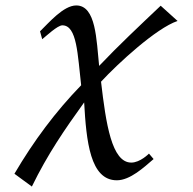

<svg xmlns="http://www.w3.org/2000/svg" viewBox="-20 -493 708 705"><path d="M33 145 97 192C155 73 217 -17 289 -117C297 26 311 169 409 169C458 169 509 121 544 91L527 71C527 71 495 104 462 104C390 104 369 -39 351 -193C412 -259 554 -390 632 -416L570 -472C491 -397 415 -326 344 -251C334 -346 333 -473 260 -473C213 -473 159 -409 127 -378L135 -349C149 -360 191 -400 209 -400C263 -400 265 -292 278 -180C184 -83 104 24 33 145Z"/></svg>

Font: KpRoman
Style: SemiboldItalic
Weight: 600
Italic angle: -11°
Version: Version 0.66